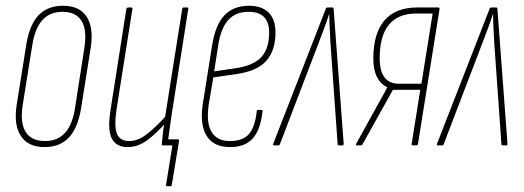

<svg xmlns="http://www.w3.org/2000/svg" viewBox="-20 -505 1821 667"><path d="M135 6Q78 6 52.5 -32.5Q27 -71 38 -141L71 -348Q82 -418 113.5 -451.5Q145 -485 199 -485Q256 -485 281 -447Q306 -409 295 -338L262 -131Q251 -61 219.5 -27.5Q188 6 135 6ZM136 -15Q180 -15 206 -43.5Q232 -72 241 -132L273 -338Q283 -400 263.5 -432Q244 -464 197 -464Q153 -464 127 -435Q101 -406 92 -347L59 -141Q49 -79 69 -47Q89 -15 136 -15Z M561 142Q555 142 557 136L579 0H547L563 -21H598Q603 -21 602 -15L577 136Q576 142 572 142ZM424 6Q384 6 368.5 -23.5Q353 -53 364 -123L419 -474Q421 -479 425 -479H436Q441 -479 440 -474L385 -126Q376 -67 386 -41Q396 -15 429 -15Q460 -15 491.5 -40Q523 -65 559 -105L556 -79Q527 -45 493.5 -19.5Q460 6 424 6ZM545 0Q542 0 542 -4Q544 -27 547 -51.5Q550 -76 554 -93L553 -95L613 -474Q614 -479 618 -479H630Q635 -479 634 -474L577 -111Q573 -83 569 -56Q565 -29 562 -4Q562 0 558 0Z M779 6Q723 6 698.5 -32Q674 -70 684 -141L717 -348Q728 -418 759.5 -451.5Q791 -485 845 -485Q889 -485 913 -461.5Q937 -438 937 -393Q937 -329 905 -293.5Q873 -258 803 -248L721 -236L705 -141Q696 -78 715 -46.5Q734 -15 779 -15Q823 -15 844.5 -39Q866 -63 872 -119Q872 -123 876 -123H888Q893 -123 892 -118Q885 -54 858 -24Q831 6 779 6ZM724 -257 799 -268Q860 -277 887.5 -306.5Q915 -336 915 -392Q915 -464 843 -464Q799 -464 773 -435.5Q747 -407 738 -347Z M932 0Q927 0 929 -5L1112 -475Q1113 -479 1118 -479H1135Q1139 -479 1139 -474L1174 -5Q1174 0 1171 0H1158Q1153 0 1153 -3L1128 -356Q1127 -379 1125.5 -405Q1124 -431 1124 -455H1123Q1115 -430 1105.5 -405Q1096 -380 1087 -356L952 -3Q951 0 948 0Z M1219 0Q1218 0 1217 -1.5Q1216 -3 1217 -5L1291 -139Q1299 -154 1308 -169.5Q1317 -185 1325 -201V-202Q1302 -213 1289.5 -237.5Q1277 -262 1277 -302Q1277 -389 1315.5 -434Q1354 -479 1429 -479H1502Q1508 -479 1507 -474L1432 -5Q1431 0 1426 0H1415Q1409 0 1410 -5L1440 -193H1345L1239 -3Q1238 0 1234 0ZM1366 -214H1444L1483 -458H1426Q1363 -458 1331 -419Q1299 -380 1299 -303Q1299 -214 1366 -214Z M1501 0Q1496 0 1498 -5L1681 -475Q1682 -479 1687 -479H1704Q1708 -479 1708 -474L1743 -5Q1743 0 1740 0H1727Q1722 0 1722 -3L1697 -356Q1696 -379 1694.5 -405Q1693 -431 1693 -455H1692Q1684 -430 1674.5 -405Q1665 -380 1656 -356L1521 -3Q1520 0 1517 0Z"/></svg>

Font: Sofia Sans Extra Condensed Thin
Style: Italic
Weight: 250
Italic angle: -9°
Version: Version 4.100